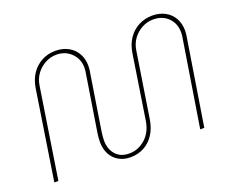

<svg xmlns="http://www.w3.org/2000/svg" viewBox="-117 -904 1328 1108"><g transform="rotate(-20 547.0 -350.0)"><path d="M511 13Q470 13 439 -5Q408 -23 391 -55.5Q374 -88 374 -131Q374 -143 375.5 -158.5Q377 -174 379 -187L432 -521Q434 -530 435.5 -542.5Q437 -555 437 -564Q437 -618 400.5 -654Q364 -690 310 -690Q273 -690 240.5 -672.5Q208 -655 186 -625Q164 -595 158 -555L72 -1H47L132 -550Q140 -600 165 -636.5Q190 -673 228 -693Q266 -713 311 -713Q356 -713 390 -694.5Q424 -676 443 -643Q462 -610 462 -566Q462 -556 460.5 -543Q459 -530 457 -521L403 -179Q402 -169 400.5 -155.5Q399 -142 399 -131Q399 -77 429 -43.5Q459 -10 511 -10Q568 -10 611.5 -49.5Q655 -89 665 -156L726 -550Q734 -600 759 -636.5Q784 -673 822.5 -693Q861 -713 906 -713Q951 -713 985 -694.5Q1019 -676 1037.5 -643Q1056 -610 1056 -566Q1056 -556 1054.5 -543Q1053 -530 1051 -521L968 -1H943L1026 -521Q1028 -530 1029.5 -542.5Q1031 -555 1031 -564Q1031 -620 995.5 -655Q960 -690 904 -690Q867 -690 834.5 -672.5Q802 -655 780 -625Q758 -595 752 -555L689 -153Q681 -103 657 -65.5Q633 -28 595.5 -7.5Q558 13 511 13Z"/></g></svg>

Font: MuseoModerno Thin
Style: Italic
Weight: 100
Italic angle: -9°
Designer: Pablo Cosgaya, Héctor Gatti, Marcela Romero, and the Authors of The MuseoModerno Project.
Foundry: Omnibus-Type Team
Version: Version 1.003